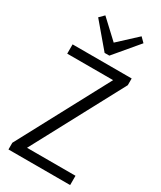

<svg xmlns="http://www.w3.org/2000/svg" viewBox="-231 -1014 915 1092"><g transform="rotate(30 226.5 -468.0)"><path d="M24 -44 368 -687 393 -639H41V-700H429V-656L85 -13L58 -61H429V0H24ZM387 -907 254 -749H223L90 -906L120 -936L253 -812H224L358 -936Z"/></g></svg>

Font: Pathway Extreme SemiCondensed Light
Style: Regular
Weight: 300
Width: 4
Version: Version 1.001;gftools[0.9.26]